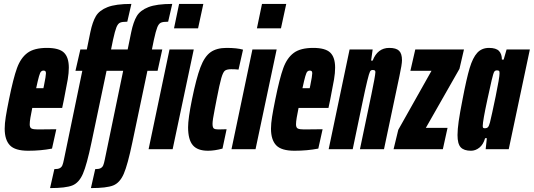

<svg xmlns="http://www.w3.org/2000/svg" viewBox="-20 -763 2730 982"><path d="M4 -105Q4 -131 9.5 -165.5Q15 -200 26 -254Q48 -363 67 -415Q86 -467 120.5 -492.5Q155 -518 220 -518Q282 -518 307 -494Q332 -470 332 -417Q332 -390 326.5 -357Q321 -324 307 -254L298 -211H145Q139 -182 135.5 -161Q132 -140 132 -127Q132 -110 141.5 -105.5Q151 -101 173 -101L268 -102L246 -3Q189 8 124 8Q57 8 30.5 -20Q4 -48 4 -105ZM202 -312 205 -326Q215 -375 215 -388Q215 -396 212 -399Q209 -402 202 -402Q195 -402 190 -397Q185 -392 179.5 -373Q174 -354 165 -312Z M767 -559 757 -510H810L786 -401H734L657 -35Q633 80 613 126Q593 172 559 185.5Q525 199 445 199L467 102Q486 102 495 97Q504 92 508 82.5Q512 73 516 53L610 -401H525L448 -35Q424 80 404 126Q384 172 350 185.5Q316 199 236 199L258 102Q277 102 286 97Q295 92 299 82.5Q303 73 307 53L401 -401H366L391 -510H424L442 -598Q453 -651 470.5 -680.5Q488 -710 530 -726.5Q572 -743 652 -743L631 -652Q605 -652 594 -647Q583 -642 575.5 -623.5Q568 -605 558 -559L548 -510H633L651 -598Q662 -651 679.5 -680.5Q697 -710 739 -726.5Q781 -743 861 -743L840 -652Q814 -652 803 -647Q792 -642 784.5 -623.5Q777 -605 767 -559ZM870 -618 896 -743H1020L993 -618ZM740 0 847 -510H971L863 0Z M942 -112Q942 -157 962 -255Q984 -363 1005 -418.5Q1026 -474 1057 -496Q1088 -518 1139 -518Q1192 -518 1223 -509L1200 -407Q1185 -409 1163 -409Q1141 -409 1131 -402Q1121 -395 1112 -364Q1103 -333 1088 -255L1078 -203Q1067 -148 1067 -130Q1067 -111 1073.5 -106Q1080 -101 1097 -101Q1123 -101 1139 -102L1118 -3Q1077 8 1044 8Q990 8 966 -20.5Q942 -49 942 -112Z M1294 -618 1320 -743H1444L1417 -618ZM1164 0 1271 -510H1395L1287 0Z M1366 -105Q1366 -131 1371.5 -165.5Q1377 -200 1388 -254Q1410 -363 1429 -415Q1448 -467 1482.5 -492.5Q1517 -518 1582 -518Q1644 -518 1669 -494Q1694 -470 1694 -417Q1694 -390 1688.5 -357Q1683 -324 1669 -254L1660 -211H1507Q1501 -182 1497.5 -161Q1494 -140 1494 -127Q1494 -110 1503.5 -105.5Q1513 -101 1535 -101L1630 -102L1608 -3Q1551 8 1486 8Q1419 8 1392.5 -20Q1366 -48 1366 -105ZM1564 -312 1567 -326Q1577 -375 1577 -388Q1577 -396 1574 -399Q1571 -402 1564 -402Q1557 -402 1552 -397Q1547 -392 1541.5 -373Q1536 -354 1527 -312Z M1768 -510H1886L1878 -453H1886Q1911 -518 1971 -518Q2006 -518 2021 -503.5Q2036 -489 2036 -455Q2036 -434 2023 -374L1944 0H1821L1880 -282Q1899 -373 1900 -394Q1900 -401 1896.5 -403Q1893 -405 1885 -405Q1877 -405 1872.5 -397Q1868 -389 1858.5 -350Q1849 -311 1835 -244L1784 0H1661Z M1993 0 2017 -99 2187 -401H2079L2104 -510H2353L2330 -411L2158 -109H2269L2245 0Z M2320 -72Q2320 -101 2326 -143Q2332 -185 2346 -256Q2366 -361 2382 -414.5Q2398 -468 2421 -493Q2444 -518 2481 -518Q2517 -518 2532 -502.5Q2547 -487 2547 -458H2556L2571 -510H2690L2582 0H2464L2470 -56H2461Q2452 -24 2432 -8Q2412 8 2389 8Q2353 8 2336.5 -9.5Q2320 -27 2320 -72ZM2486 -137Q2495 -173 2515 -269.5Q2535 -366 2535 -389Q2535 -399 2531.5 -401Q2528 -403 2521 -403Q2512 -403 2507.5 -395.5Q2503 -388 2494.5 -352Q2486 -316 2473 -255Q2449 -144 2449 -119Q2449 -111 2451.5 -109Q2454 -107 2461 -107Q2470 -107 2475.5 -112.5Q2481 -118 2486 -137Z"/></svg>

Font: Saira Ultra Condensed Black
Style: Italic
Weight: 900
Width: 1
Italic angle: -12°
Designer: Hector Gatti with collaboration of the Omnibus-Type team
Foundry: Omnibus-Type
Version: Version 1.001; ttfautohint (v1.8)